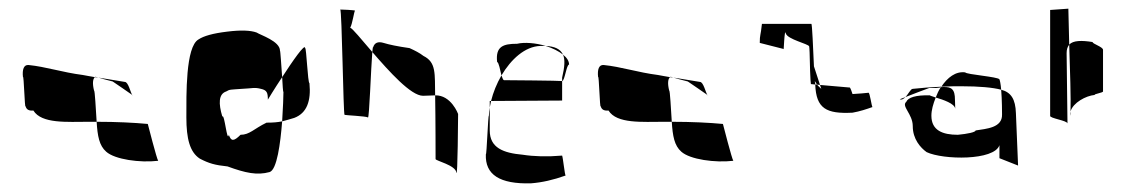

<svg xmlns="http://www.w3.org/2000/svg" viewBox="-20 -473 2603 443"><path d="M33 -295C35 -302 37 -220 39 -228C41 -220 47 -217 57 -218C76 -187 135 -192 185 -192H203C201 -221 199 -265 197 -264C193 -280 194 -291 199 -295C189 -297 180 -298 171 -300C124 -306 86 -319 46 -323C35 -324 31 -313 33 -295ZM207 -294C213 -292 224 -289 240 -285C256 -274 271 -264 285 -254C281 -260 276 -284 268 -284C248 -287 227 -291 207 -294ZM285 -254C286 -253 286 -253 287 -253C286 -253 286 -254 285 -254ZM199 -295C201 -295 205 -294 207 -294C204 -295 202 -295 201 -296C200 -296 199 -295 199 -295ZM203 -192C205 -159 209 -137 225 -123C245 -105 303 -97 345 -102C342 -105 321 -187 321 -187C289 -190 249 -192 203 -192ZM345 -102Z M410 -202C410 -153 418 -122 441 -107C462 -96 476 -92 505 -89C546 -74 573 -68 602 -76C619 -81 627 -142 631 -193C621 -191 611 -190 595 -190C566 -176 556 -162 535 -162C519 -146 513 -147 508 -162C504 -142 498 -212 493 -204C484 -234 484 -256 502 -262C510 -267 512 -266 538 -268C562 -269 567 -272 582 -268C596 -265 598 -259 598 -243C598 -243 613 -268 631 -295C629 -322 627 -356 626 -356C626 -378 581 -392 572 -398C558 -403 536 -404 504 -400C471 -396 450 -390 438 -382C408 -365 410 -254 410 -202ZM631 -193C640 -195 648 -198 659 -201C688 -212 698 -240 694 -281C690 -282 687 -364 684 -362C684 -374 655 -332 631 -295C632 -276 633 -260 634 -261C634 -252 633 -224 631 -193Z M765 -451C769 -451 772 -208 775 -208C777 -207 825 -205 829 -202C832 -199 836 -316 839 -353C813 -383 793 -408 788 -409C793 -417 797 -447 799 -448C802 -450 765 -451 765 -451ZM839 -353C878 -308 928 -252 956 -252C966 -252 976 -253 984 -253C983 -303 987 -329 957 -344C948 -351 938 -356 925 -362C897 -366 878 -370 865 -374C852 -378 844 -374 841 -364C840 -365 840 -360 839 -353ZM984 -253C985 -199 985 -110 985 -106C985 -102 1031 -92 1033 -75C1036 -58 1037 -210 1037 -210C1037 -210 1021 -254 984 -253Z M1101 -117C1099 -70 1133 -48 1205 -50C1231 -52 1257 -58 1285 -68C1283 -70 1279 -109 1277 -114C1242 -111 1212 -112 1186 -116C1141 -120 1110 -132 1110 -172V-225C1109 -218 1108 -212 1108 -206C1106 -208 1103 -114 1101 -117ZM1277 -286C1283 -286 1287 -324 1293 -324C1293 -332 1288 -340 1279 -347C1284 -336 1283 -319 1277 -294ZM1113 -240 1277 -241V-286C1273 -287 1149 -288 1143 -288C1141 -288 1139 -293 1137 -299C1126 -280 1118 -260 1113 -240ZM1239 -367C1255 -362 1269 -355 1279 -347C1273 -360 1260 -366 1239 -367ZM1127 -330C1131 -329 1134 -311 1137 -299C1159 -336 1191 -366 1227 -367H1239C1216 -374 1190 -376 1173 -372C1141 -372 1123 -366 1127 -330ZM1110 -225 1113 -240H1110Z M1360 -295C1362 -302 1364 -220 1366 -228C1368 -220 1374 -217 1384 -218C1403 -187 1462 -192 1512 -192H1530C1528 -221 1526 -265 1524 -264C1520 -280 1521 -291 1526 -295C1516 -297 1507 -298 1498 -300C1451 -306 1413 -319 1373 -323C1362 -324 1358 -313 1360 -295ZM1534 -294C1540 -292 1551 -289 1567 -285C1583 -274 1598 -264 1612 -254C1608 -260 1603 -284 1595 -284C1575 -287 1554 -291 1534 -294ZM1612 -254C1613 -253 1613 -253 1614 -253C1613 -253 1613 -254 1612 -254ZM1526 -295C1528 -295 1532 -294 1534 -294C1531 -295 1529 -295 1528 -296C1527 -296 1526 -295 1526 -295ZM1530 -192C1532 -159 1536 -137 1552 -123C1572 -105 1630 -97 1672 -102C1669 -105 1648 -187 1648 -187C1616 -190 1576 -192 1530 -192ZM1672 -102Z M1733 -374 1788 -360C1788 -348 1790 -411 1793 -396C1797 -382 1845 -372 1847 -366C1847 -365 1848 -359 1848 -352C1848 -335 1850 -280 1851 -279L1861 -278V-280C1861 -280 1860 -282 1860 -286C1862 -283 1863 -281 1865 -278L1872 -277L1858 -320C1856 -361 1854 -418 1852 -418H1738C1735 -389 1733 -394 1733 -374ZM1861 -278C1863 -222 1887 -210 1947 -213C1964 -216 1979 -221 1993 -226C1991 -228 1987 -259 1984 -259C1977 -258 1962 -257 1947 -256C1945 -262 1943 -268 1941 -271L1872 -277L1875 -268C1872 -271 1868 -274 1865 -278Z M2071 -238C2059 -228 2086 -210 2086 -182C2086 -152 2104 -132 2118 -122C2156 -104 2274 -102 2286 -138V-108L2329 -91L2324 -212C2323 -244 2313 -260 2290 -266C2292 -243 2292 -212 2292 -209C2293 -178 2256 -176 2231 -172C2231 -168 2212 -164 2190 -162C2155 -162 2129 -172 2129 -206C2129 -219 2133 -233 2139 -248C2130 -251 2124 -253 2126 -253C2093 -254 2075 -248 2071 -238ZM2056 -244C2061 -242 2065 -245 2069 -249C2065 -247 2060 -246 2056 -244ZM2139 -248C2156 -243 2183 -234 2184 -222C2184 -229 2183 -251 2183 -251C2181 -272 2169 -273 2151 -272C2146 -265 2142 -256 2139 -248ZM2069 -249C2087 -256 2105 -263 2124 -270C2132 -270 2149 -269 2152 -273C2129 -272 2104 -270 2086 -268C2081 -268 2076 -256 2069 -249ZM2184 -220V-222ZM2152 -273C2170 -274 2186 -274 2198 -274C2240 -274 2271 -271 2290 -266C2289 -279 2287 -288 2286 -290C2282 -296 2210 -301 2207 -306C2185 -309 2166 -294 2152 -273Z M2403 -206C2401 -200 2443 -195 2443 -188L2441 -350C2441 -359 2443 -365 2447 -370C2446 -416 2445 -453 2445 -453L2403 -450ZM2447 -370C2449 -313 2451 -242 2450 -216C2456 -236 2485 -252 2506 -254C2503 -256 2525 -259 2525 -262V-358C2525 -365 2500 -372 2501 -376C2476 -380 2456 -380 2447 -370ZM2449 -206C2449 -206 2450 -209 2450 -216C2449 -213 2449 -210 2449 -206Z"/></svg>

Font: Arrow
Style: Regular
Weight: 400
Version: Version 0.23